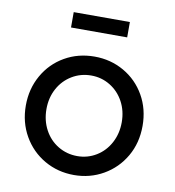

<svg xmlns="http://www.w3.org/2000/svg" viewBox="-83 -813 821 899"><g transform="rotate(10 327.0 -363.5)"><path d="M50 -270Q50 -349 86.5 -413.5Q123 -478 186.5 -514.5Q250 -551 328 -551Q405 -551 468.5 -514.5Q532 -478 568.5 -414Q605 -350 605 -270Q605 -189 568 -125Q531 -61 467.5 -24.5Q404 12 328 12Q251 12 187.5 -24.5Q124 -61 87 -125.5Q50 -190 50 -270ZM328 -78Q377 -78 418 -103Q459 -128 482.5 -172Q506 -216 506 -270Q506 -324 482.5 -367.5Q459 -411 418 -436Q377 -461 328 -461Q278 -461 236.5 -436Q195 -411 171.5 -367.5Q148 -324 148 -270Q148 -216 171.5 -172Q195 -128 236.5 -103Q278 -78 328 -78ZM195 -739H462V-666H195Z"/></g></svg>

Font: Evergrow Sans 
Style: Medium
Weight: 500
Foundry: 10Web
Version: Version 1.000